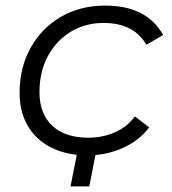

<svg xmlns="http://www.w3.org/2000/svg" viewBox="-20 -550 616 686"><path d="M293 5Q218 5 163.5 -22.5Q109 -50 79.5 -100Q50 -150 50 -218Q50 -308 89 -378.5Q128 -449 197 -489.5Q266 -530 356 -530Q504 -530 563 -425L503 -390Q458 -468 350 -468Q284 -468 232 -436Q180 -404 150.5 -348.5Q121 -293 121 -221Q121 -144 166.5 -101Q212 -58 296 -58Q346 -58 390 -77Q434 -96 462 -134L513 -95Q478 -48 419 -21.5Q360 5 293 5ZM325 -16 299 116H232L258 -16Z"/></svg>

Font: Montserrat
Style: Italic
Weight: 400
Italic angle: -11.3°
Designer: Julieta Ulanovsky
Foundry: Julieta Ulanovsky
Version: Version 9.000; ttfautohint (v1.8.4.7-5d5b)